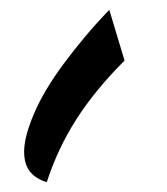

<svg xmlns="http://www.w3.org/2000/svg" viewBox="-20 -210 340 390"><path d="M75 160Q52 153 40.5 138Q29 123 29 98Q29 68 49 21Q69 -26 109 -80Q129 -107 152 -134.5Q175 -162 202 -190L233 -87Q173 -27 135 32.5Q97 92 75 160Z"/></svg>

Font: Noto Naskh Arabic
Style: Regular
Weight: 400
Designer: Monotype Design Team, David Williams, Mohamad Dakak and Nizar Qandah
Foundry: Monotype Imaging Inc.
Version: Version 2.013